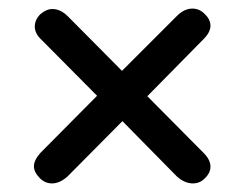

<svg xmlns="http://www.w3.org/2000/svg" viewBox="-20 -468 567 447"><path d="M454 -112Q470 -96 470 -80Q470 -65 456 -52Q445 -41 429 -41Q410 -41 392 -57L265 -186L137 -57Q119 -41 101 -41Q85 -41 73 -53Q59 -67 59 -81Q59 -95 74 -112L206 -245L76 -376Q61 -390 61 -406Q61 -422 74 -435Q88 -447 102 -447Q121 -447 138 -430L264 -303L392 -431Q409 -448 428 -448Q444 -448 456 -436Q470 -423 470 -408Q470 -393 454 -377L323 -244Z"/></svg>

Font: Kodchasan Medium
Style: Regular
Weight: 500
Designer: Katatrad Aksorn Co.,Ltd.
Foundry: Cadson Demak Co.,Ltd.
Version: Version 1.000; ttfautohint (v1.6)